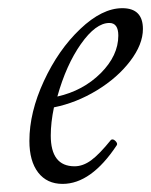

<svg xmlns="http://www.w3.org/2000/svg" viewBox="-20 -436 369 469"><path d="M132.8 13.2Q94.7 13.2 73.2 -14.6Q51.8 -42.5 51.8 -91.8Q51.8 -161.6 87.2 -238Q122.6 -314.5 176 -365.2Q229.5 -416 278.8 -416Q329.1 -416 329.1 -365.2Q329.1 -327.6 298.1 -286.9Q267.1 -246.1 216.6 -215.3Q166 -184.6 111.8 -173.8Q104 -136.7 104 -105Q104 -29.8 162.1 -29.8Q182.6 -29.8 202.6 -44.4Q222.7 -59.1 251 -94.2Q255.9 -97.7 262 -91.6Q268.1 -85.4 265.1 -81.1Q202.6 13.2 132.8 13.2ZM120.1 -200.2Q183.1 -214.4 226.1 -257.3Q269 -300.3 269 -349.1Q269 -379.9 247.1 -379.9Q213.9 -379.9 177.7 -328.6Q141.6 -277.3 120.1 -200.2Z"/></svg>

Font: Junicode SmCond Light
Style: Italic
Weight: 300
Width: 4
Italic angle: -11°
Designer: Peter S. Baker
Version: Version 2.206